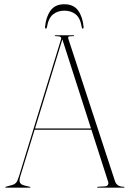

<svg xmlns="http://www.w3.org/2000/svg" viewBox="-20 -862 592 882"><path d="M119.5 -2Q119.5 0 117.5 0H6.5Q4.5 0 4.5 -2Q4.5 -4 6.5 -4L38.5 -13Q47 -15.5 53.5 -22.2Q60 -29 67.5 -53L260.5 -682Q263 -688 258.2 -692Q253.5 -696 235.5 -696Q231.5 -696 231.5 -698Q231.5 -700 234.5 -700H318.5Q320.5 -700 320.5 -698Q320.5 -696 317.5 -696Q297.5 -696 294.5 -693.2Q291.5 -690.5 294.5 -682L508.5 -29Q517 -4 549.5 -4Q551.5 -4 551.5 -2Q551.5 0 549.5 0H428.5Q426.5 0 426.5 -2Q426.5 -4 429.5 -4L463.5 -6Q472.5 -7 476 -13.5Q479.5 -20 476.5 -28L400 -266H139L73.5 -53Q67 -32 72 -22.8Q77 -13.5 91.5 -10L116.5 -4Q119.5 -4 119.5 -2ZM141 -272H398L266.5 -681ZM275.5 -813Q245 -813 223.8 -796Q202.5 -779 195.5 -737Q194.5 -730.5 190.5 -730.5Q186.5 -730.5 187 -738Q191 -784 212 -813.2Q233 -842.5 275.5 -842.5Q318.5 -842.5 339.2 -813.2Q360 -784 364 -738Q364.5 -730.5 360.5 -730.5Q356.5 -730.5 355.5 -737Q349 -779 327.8 -796Q306.5 -813 275.5 -813Z"/></svg>

Font: Fraunces 144pt S000 Thin
Style: Regular
Weight: 100
Version: Version 1.000; ttfautohint (v1.8.3)